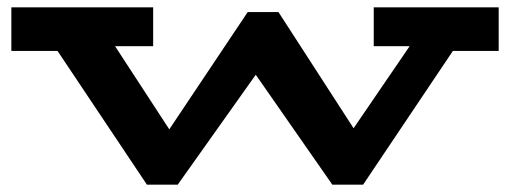

<svg xmlns="http://www.w3.org/2000/svg" viewBox="-20 -491 1392 524"><path d="M1341 -352H1216L971 13H887L678 -287L465 13H381L137 -352H11V-471H398V-365H294L442 -138L656 -458H740L945 -141L1098 -365H1000V-471H1341Z"/></svg>

Font: BioRhyme Expanded ExtraBold
Style: Regular
Weight: 800
Width: 7
Designer: Aoife Mooney
Foundry: Aoife Mooney Type
Version: Version 1.000